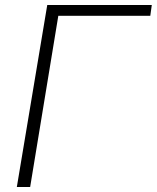

<svg xmlns="http://www.w3.org/2000/svg" viewBox="-20 -744 624 764"><path d="M168 -724H584L578 -681H212L100 0H47Z"/></svg>

Font: Nebula Sans Light
Style: Regular
Weight: 300
Italic angle: -9°
Designer: Paul D. Hunt for Adobe (as Source Sans)
Foundry: Nebula Entertainment & Broadcasting LLC
Version: Version 1.010